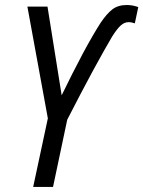

<svg xmlns="http://www.w3.org/2000/svg" viewBox="-20 -740 567 760"><path d="M111.3 0 169.4 -271.5 88.4 -713.9H168L224.1 -362.8Q244.6 -405.3 265.9 -447.3Q287.1 -489.3 307.6 -527.6Q328.1 -565.9 346.4 -597.4Q364.7 -628.9 378.4 -649.9Q402.3 -685.5 424.8 -702.9Q447.3 -720.2 481.9 -720.2Q494.6 -720.2 506.6 -717.8Q518.6 -715.3 527.3 -711.9L513.7 -647.5Q507.8 -649.4 502 -650.9Q496.1 -652.3 488.8 -652.3Q473.1 -652.3 458.7 -639.9Q444.3 -627.4 423.8 -595.2Q409.2 -570.3 389.6 -535.6Q370.1 -501 346.9 -458.3Q323.7 -415.5 298.3 -366.9Q272.9 -318.4 246.1 -266.1L189.9 0Z"/></svg>

Font: Open Sans SemiCondensed
Style: Italic
Weight: 400
Width: 4
Italic angle: -12°
Designer: Monotype Design Team
Foundry: Monotype Imaging Inc.
Version: Version 3.000